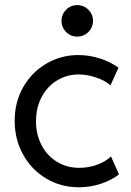

<svg xmlns="http://www.w3.org/2000/svg" viewBox="-20 -748 526 773"><path d="M39.1 -261.7Q39.1 -337.9 74 -398.2Q108.9 -458.5 167.5 -492.4Q226.1 -526.4 294.9 -526.4Q339.4 -526.4 382.1 -512.7Q424.8 -499 457 -475.6L424.8 -404.3Q403.3 -423.8 366.9 -436Q330.6 -448.2 296.9 -448.2Q250 -448.2 210.7 -424.8Q171.4 -401.4 148.2 -358.4Q125 -315.4 125 -259.8Q125 -206.5 147.2 -163.8Q169.4 -121.1 209.2 -96.7Q249 -72.3 298.8 -72.3Q337.4 -72.3 371.6 -85Q405.8 -97.7 426.8 -118.2L459 -45.9Q428.7 -22.5 386.5 -8.3Q344.2 5.9 296.9 5.9Q225.1 5.9 166 -29.3Q106.9 -64.5 73 -125.7Q39.1 -187 39.1 -261.7ZM227.5 -664.1Q227.5 -681.6 236.1 -696Q244.6 -710.4 259 -719Q273.4 -727.5 291 -727.5Q308.1 -727.5 322.8 -719Q337.4 -710.4 345.9 -695.8Q354.5 -681.2 354.5 -664.1Q354.5 -647 345.9 -632.3Q337.4 -617.7 322.8 -609.1Q308.1 -600.6 291 -600.6Q273.4 -600.6 259 -609.1Q244.6 -617.7 236.1 -632.1Q227.5 -646.5 227.5 -664.1Z"/></svg>

Font: Reddit Sans Vanilla
Style: Regular
Weight: 400
Designer: Stephen Hutchings
Foundry: Reddit
Version: Version 1.013